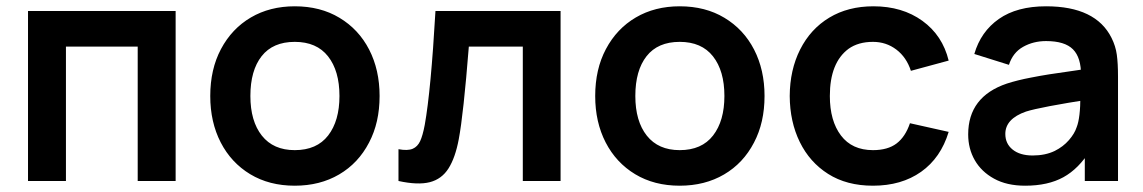

<svg xmlns="http://www.w3.org/2000/svg" viewBox="-20 -575 3632 610"><path d="M189.5 0H69V-540H538V0H417.5V-427H189.5Z M916.5 15Q835.5 15 775 -21.5Q714.5 -58 681.2 -122.5Q648 -187 648 -270Q648 -355 682 -419Q716.5 -484 777 -519.5Q837.5 -555 916.5 -555Q998 -555 1058.5 -518.5Q1119.5 -482 1152.8 -417.5Q1186 -353 1186 -270Q1186 -185.5 1152.5 -122Q1118.5 -56.5 1057.5 -20.8Q996.5 15 916.5 15ZM916.5 -98Q986.5 -98 1022.5 -144.5Q1058.5 -191 1058.5 -270Q1058.5 -350 1022.2 -396Q986 -442 916.5 -442Q847 -442 811.2 -396.5Q775.5 -351 775.5 -270Q775.5 -190 812 -144Q848.5 -98 916.5 -98Z M1246 0V-101Q1275.5 -95.5 1291.5 -102.5Q1306.5 -109 1314.8 -126.5Q1323 -144 1329.5 -178.5Q1349 -287 1363.5 -540H1761V0H1641V-427H1469.5Q1452.5 -212 1437.5 -132.5Q1426.5 -74 1405 -40Q1383.5 -6 1345.5 3.8Q1307.5 13.5 1246 0Z M2139.5 15Q2058.5 15 1998 -21.5Q1937.5 -58 1904.2 -122.5Q1871 -187 1871 -270Q1871 -355 1905 -419Q1939.5 -484 2000 -519.5Q2060.5 -555 2139.5 -555Q2221 -555 2281.5 -518.5Q2342.5 -482 2375.8 -417.5Q2409 -353 2409 -270Q2409 -185.5 2375.5 -122Q2341.5 -56.5 2280.5 -20.8Q2219.5 15 2139.5 15ZM2139.5 -98Q2209.5 -98 2245.5 -144.5Q2281.5 -191 2281.5 -270Q2281.5 -350 2245.2 -396Q2209 -442 2139.5 -442Q2070 -442 2034.2 -396.5Q1998.5 -351 1998.5 -270Q1998.5 -190 2035 -144Q2071.5 -98 2139.5 -98Z M2753.5 15Q2670 15 2611 -22.5Q2552.5 -59.5 2521 -123.8Q2489.5 -188 2489 -270Q2489.5 -353 2522 -417.5Q2555 -483 2614.8 -519Q2674.5 -555 2755 -555Q2846.5 -555 2910.5 -508.8Q2974.5 -462.5 2994 -382.5L2874 -350Q2860 -393 2827.8 -417.5Q2795.5 -442 2753.5 -442Q2707 -442 2676 -420Q2616.5 -376 2616.5 -270Q2616.5 -191 2651.8 -144.5Q2687 -98 2753.5 -98Q2800.5 -98 2828.5 -119.2Q2856.5 -140.5 2871 -183.5L2994 -156Q2969 -73.5 2906.5 -29.2Q2844 15 2753.5 15Z M3237 15Q3178.5 15 3138 -7.5Q3098 -29.5 3077 -66Q3056 -102.5 3056 -148Q3056 -268 3179 -309.5Q3213 -320.5 3255.5 -328.5Q3283 -334 3313.2 -338.8Q3343.5 -343.5 3389.8 -350Q3436 -356.5 3457.5 -360L3414.5 -335.5Q3415 -392 3389 -418.2Q3363 -444.5 3303.5 -444.5Q3263 -444.5 3230.5 -426.2Q3198 -408 3185.5 -369L3075.5 -403.5Q3096 -474.5 3153.5 -514.8Q3211 -555 3303.5 -555Q3461.5 -555 3511.5 -454.5Q3524.5 -428.5 3528.2 -401.2Q3532 -374 3532 -331.5V0H3426.5V-117L3444 -98Q3407.5 -39 3358.5 -12Q3309.5 15 3237 15ZM3261 -81Q3301 -81 3331 -95.5Q3358 -109 3376 -129.8Q3394 -150.5 3400.5 -170.5Q3412.5 -200 3412.5 -271.5L3449.5 -260.5Q3285 -235 3239.5 -220.5Q3174 -197.5 3174 -149.5Q3174 -118.5 3197.2 -99.8Q3220.5 -81 3261 -81Z"/></svg>

Font: Vortex Mix
Style: Bold
Weight: 700
Designer: Mikhail Sharanda
Foundry: Mikhail Sharanda
Version: Version 4.504;Glyphs 3.1.2 (3151)